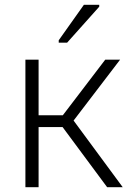

<svg xmlns="http://www.w3.org/2000/svg" viewBox="-20 -781 570 801"><path d="M225 -603H260L394 -753V-761H330L225 -613ZM86 0H141V-251H241L427 0H492L287 -278L481 -532H419L242 -300H141V-532H86Z"/></svg>

Font: Noto Sans Mono Condensed Light
Style: Regular
Weight: 300
Width: 3
Designer: Monotype Design Team
Foundry: Monotype Imaging Inc.
Version: Version 2.014